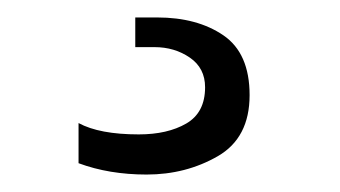

<svg xmlns="http://www.w3.org/2000/svg" viewBox="-20 7 390 220"><path d="M139 161Q172 161 193.5 148.5Q215 136 215 107Q215 85 197.5 73Q180 61 157 61H135V27H160Q206 27 236 47.5Q266 68 266 116Q266 165 229.5 186Q193 207 148 207Q105 207 70 194V148Q94 161 139 161Z"/></svg>

Font: Chivo Thin
Style: Regular
Weight: 100
Designer: Hector Gatti
Foundry: Omnibus-Type
Version: Version 1.007